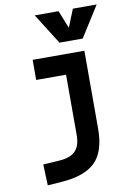

<svg xmlns="http://www.w3.org/2000/svg" viewBox="-106 -842 799 1144"><g transform="rotate(-10 293.0 -270.5)"><path d="M87.9 234.4 83 107.4 180.7 101.1Q248.5 96.7 279.1 65.2Q309.6 33.7 309.6 -30.3V-396H128.9V-517.6H441.9V-45.9Q441.9 92.3 377.4 155.5Q313 218.8 170.9 228.5ZM304.2 -590.8 187 -776.4H331.1L374.5 -668.5L418 -776.4H562L444.8 -590.8Z"/></g></svg>

Font: Cascadia Mono
Style: Bold
Weight: 700
Monospace: yes
Designer: Aaron Bell
Foundry: Saja Typeworks
Version: Version 2404.023; ttfautohint (v1.8.4)